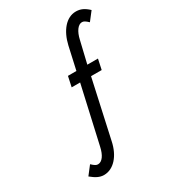

<svg xmlns="http://www.w3.org/2000/svg" viewBox="-233 -904 1083 1219"><g transform="rotate(-30 308.0 -294.5)"><path d="M159 200C160 200 161 200 162 200C232 200 290 135 310 38L403 -385H481L497 -460H419L457 -620C469 -675 495 -711 524 -711C536 -711 547 -705 568 -685L616 -747C583 -778 558 -788 527 -789C526 -789 525 -789 524 -789C453 -789 398 -722 376 -626L339 -460H277L261 -385H323L229 32C217 87 193 122 162 122C150 122 139 116 118 96L70 158C105 187 130 199 159 200Z"/></g></svg>

Font: Jost
Style: Italic
Weight: 400
Italic angle: -5°
Version: Version 3.710